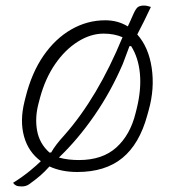

<svg xmlns="http://www.w3.org/2000/svg" viewBox="-20 -609 640 691"><path d="M359 -536Q404 -536 440 -514Q445 -524 449.5 -534.5Q454 -545 459 -556Q469 -579 477 -584Q485 -589 498 -589Q509 -589 523 -584Q511 -558 498.5 -533Q486 -508 474 -485Q515 -439 526 -364.5Q537 -290 515 -212L510 -194Q482 -91 420.5 -40.5Q359 10 258 10Q201 10 158 -10Q141 9 125.5 22.5Q110 36 85 54Q74 62 58 62Q44 62 37.5 58.5Q31 55 27 49Q62 27 87.5 6Q113 -15 127 -29Q82 -62 66.5 -118Q51 -174 68 -243L72 -259Q94 -347 136.5 -408.5Q179 -470 236.5 -503Q294 -536 359 -536ZM353 -488Q306 -488 260 -459Q214 -430 178.5 -378.5Q143 -327 124 -257L119 -238Q105 -186 113.5 -139Q122 -92 158 -60H164Q179 -87 213 -124Q272 -191 324 -278.5Q376 -366 421 -475Q391 -488 353 -488ZM422 -379Q379 -279 319.5 -193Q260 -107 192 -42Q210 -37 228 -35Q246 -33 264 -33Q349 -33 399 -78.5Q449 -124 468 -202L472 -218Q489 -287 483.5 -344.5Q478 -402 452 -443H446Q437 -418 422 -379Z"/></svg>

Font: Recursive Mn Csl St Lt
Style: Italic
Weight: 300
Italic angle: -15°
Monospace: yes
Version: Version 1.079;hotconv 1.0.112;makeotfexe 2.5.65598; ttfautoh